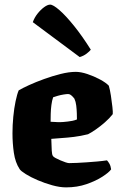

<svg xmlns="http://www.w3.org/2000/svg" viewBox="-20 -811 524 831"><path d="M266 0Q239 0 206.5 -9Q174 -18 143.5 -31Q113 -44 91.5 -57.5Q70 -71 65 -79Q46 -108 40 -149.5Q34 -191 34 -234Q34 -269 37.5 -305.5Q41 -342 47.5 -373Q54 -404 61 -420Q76 -429 105.5 -442.5Q135 -456 171 -469Q207 -482 243 -491Q279 -500 308 -500Q330 -500 358.5 -490.5Q387 -481 413 -467Q439 -453 451 -440Q456 -423 460 -397Q464 -371 466.5 -348Q469 -325 468 -317Q454 -299 434 -281.5Q414 -264 394.5 -250.5Q375 -237 361 -230Q329 -222 300 -218.5Q271 -215 246.5 -213.5Q222 -212 202 -210Q203 -176 204 -158.5Q205 -141 209 -136Q211 -132 220.5 -127Q230 -122 241.5 -117Q253 -112 263.5 -108.5Q274 -105 279 -105Q294 -105 314 -106Q334 -107 356 -108.5Q378 -110 400.5 -112Q423 -114 443 -117Q448 -112 453.5 -102.5Q459 -93 461 -78Q452 -65 423.5 -46.5Q395 -28 354.5 -14Q314 0 266 0ZM254 -283Q264 -284 273.5 -285Q283 -286 293 -288Q303 -290 313 -294Q313 -305 312.5 -321Q312 -337 310 -354Q308 -371 302 -384Q295 -393 289.5 -397.5Q284 -402 280.5 -403Q277 -404 275 -404Q268 -404 255.5 -402Q243 -400 230.5 -396.5Q218 -393 210 -390Q205 -376 202.5 -356.5Q200 -337 199.5 -318Q199 -299 199 -284Q216 -283 229 -282.5Q242 -282 254 -283ZM325 -564 122 -715Q129 -735 142.5 -752Q156 -769 171 -780Q186 -791 197 -791Q210 -791 237.5 -767Q265 -743 300.5 -699Q336 -655 373 -596Q368 -589 355 -579Q342 -569 325 -564Z"/></svg>

Font: Texturina Medium 12pt Black
Style: Regular
Weight: 900
Version: Version 1.002